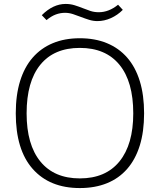

<svg xmlns="http://www.w3.org/2000/svg" viewBox="-20 -944 811 974"><path d="M192 -867Q249 -924 313 -924Q337 -924 358 -917.5Q379 -911 399 -903Q419 -895 438.5 -888.5Q458 -882 481 -882Q532 -882 579 -920L603 -894Q576 -867 542.5 -852Q509 -837 474 -837Q453 -837 432 -843.5Q411 -850 390.5 -858Q370 -866 350 -872.5Q330 -879 310 -879Q286 -879 263 -870.5Q240 -862 216 -842ZM385 10Q232 10 146 -87Q60 -184 60 -369Q60 -462 82 -533Q104 -604 146 -652Q188 -700 248 -725Q308 -750 385 -750Q462 -750 522.5 -725Q583 -700 625 -652Q667 -604 689 -533Q711 -462 711 -369Q711 -276 689 -205.5Q667 -135 625 -87Q583 -39 522.5 -14.5Q462 10 385 10ZM385 -39Q516 -39 586 -125Q656 -211 656 -369Q656 -530 586 -615.5Q516 -701 385 -701Q254 -701 184.5 -615.5Q115 -530 115 -369Q115 -210 185 -124.5Q255 -39 385 -39Z"/></svg>

Font: Encode Sans Wide
Style: ExtraLight
Weight: 200
Designer: Pablo Impallari, Andres Torresi
Foundry: Pablo Impallari, Andres Torresi
Version: Version 1.000; ttfautohint (v1.00) -l 8 -r 50 -G 200 -x 14 -